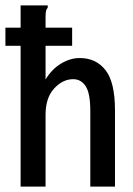

<svg xmlns="http://www.w3.org/2000/svg" viewBox="-22 -688 492 708"><path d="M54 -668H154V-660Q149 -654 147.5 -646.5Q146 -639 146 -623V-395Q169 -433 203 -453.5Q237 -474 272 -474Q332 -474 367 -429.5Q402 -385 402 -281V0H311V-279Q311 -344 294 -370Q277 -396 248 -396Q209 -396 177.5 -361.5Q146 -327 146 -265V0H54ZM-2 -519V-586H244V-519Z"/></svg>

Font: Inconsolata SemiCondensed SemiBold
Style: Regular
Weight: 600
Width: 4
Monospace: yes
Designer: Raph Levien, Cyreal, Brenton Simpson
Foundry: Raph Levien, Cyreal, Google
Version: Version 3.001; ttfautohint (v1.8.2.53-6de2)